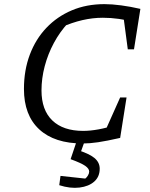

<svg xmlns="http://www.w3.org/2000/svg" viewBox="-20 -686 727 930"><path d="M381 9Q244 9 170 -59.5Q96 -128 96 -255Q96 -346 124.5 -421.5Q153 -497 205 -551.5Q257 -606 328 -636Q399 -666 486 -666Q522 -666 567 -660Q612 -654 660 -643L634 -576Q594 -589 555.5 -594.5Q517 -600 478 -600Q429 -600 379 -588.5Q329 -577 272 -552L311 -576Q270 -532 241 -478Q212 -424 196.5 -365Q181 -306 181 -248Q181 -153 233.5 -102.5Q286 -52 383 -52Q417 -52 458 -59.5Q499 -67 548 -83L562 -18Q496 -3 455 3Q414 9 381 9ZM474 -17 562 -214H593L562 -18ZM599 -447 573 -643H660L629 -447ZM267 211 273 166 393 179Q400 174 406 164Q412 154 412 145Q412 131 393 117.5Q374 104 322 85L350 39Q410 57 436.5 78.5Q463 100 463 131Q463 170 436.5 193.5Q410 217 365 222.5Q320 228 267 211ZM355 -13H394L359 85H322Z"/></svg>

Font: Piazzolla Thin
Style: Italic
Weight: 400
Italic angle: -11.3°
Version: Version 2.005